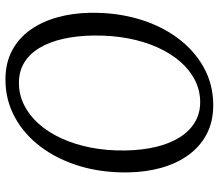

<svg xmlns="http://www.w3.org/2000/svg" viewBox="-69 -724 803 705"><g transform="rotate(-90 332.5 -371.5)"><path d="M299 10Q238.5 10 192.8 -14Q147 -38 116 -80.8Q85 -123.5 69 -180.2Q53 -237 52 -302.5Q50.5 -399.5 75.5 -481.5Q100.5 -563.5 146.8 -624.5Q193 -685.5 255.8 -719.2Q318.5 -753 392.5 -753Q454 -753 499.8 -728.5Q545.5 -704 575.8 -661Q606 -618 621.5 -562Q637 -506 638 -442.5Q639.5 -346.5 615.2 -264.2Q591 -182 545.2 -120.5Q499.5 -59 436.8 -24.5Q374 10 299 10ZM310 -38Q352.5 -38 390.2 -57Q428 -76 458.5 -111Q489 -146 511 -194.8Q533 -243.5 544.2 -303.2Q555.5 -363 554.5 -431Q553.5 -491.5 542.2 -541.5Q531 -591.5 509.2 -627.8Q487.5 -664 455.5 -683.8Q423.5 -703.5 380.5 -703.5Q338 -703.5 300 -684.8Q262 -666 231 -631.5Q200 -597 177.5 -548.5Q155 -500 143.2 -440.5Q131.5 -381 132.5 -313Q133.5 -251.5 145.5 -201Q157.5 -150.5 180.2 -114Q203 -77.5 235.5 -57.8Q268 -38 310 -38Z"/></g></svg>

Font: Merriweather 7pt Light
Style: Italic
Weight: 300
Italic angle: -7.8°
Designer: Eben Sorkin
Foundry: Eben Sorkin
Version: Version 2.200;gftools[0.9.31]